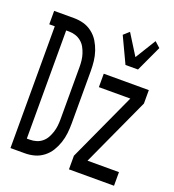

<svg xmlns="http://www.w3.org/2000/svg" viewBox="-150 -874 889 981"><g transform="rotate(20 294.0 -383.5)"><path d="M18 0V-662H-12V-735H96Q123 -735 148.5 -728Q174 -721 196 -704Q218 -687 232 -664Q246 -641 254.5 -615.5Q263 -590 266 -563.5Q269 -537 269 -510V-225Q269 -198 266 -171.5Q263 -145 254.5 -119.5Q246 -94 232 -71Q218 -48 196 -31Q174 -14 148.5 -7Q123 0 96 0ZM80 -74H96Q114 -74 131 -79Q148 -84 162 -95.5Q176 -107 184.5 -122.5Q193 -138 198.5 -155Q204 -172 206 -189.5Q208 -207 208 -225V-510Q208 -528 206 -545.5Q204 -563 198.5 -580Q193 -597 184.5 -612.5Q176 -628 162 -639.5Q148 -651 131 -656.5Q114 -662 96 -662H80ZM425 -600 359 -740 389 -767 459 -655 528 -767 558 -740 493 -600ZM336 0V-74L507 -447H336V-520H581V-447L410 -74H581V0Z"/></g></svg>

Font: Nova Nerd Font
Style: Regular
Weight: 400
Designer: Belleve Invis
Foundry: Belleve Invis
Version: Version 24.1.4; ttfautohint (v1.8.4);Nerd Fonts 3.1.1